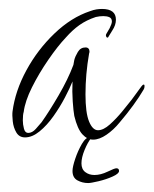

<svg xmlns="http://www.w3.org/2000/svg" viewBox="-20 -316 343 429"><path d="M36 -9Q23 -9 16.5 -20Q10 -31 8.5 -45Q7 -59 8 -67Q14 -113 39 -159Q64 -205 101.5 -241Q139 -277 181 -291Q189 -294 195.5 -295Q202 -296 208 -296Q239 -296 239 -272Q239 -260 231 -248L223 -235Q222 -232 220 -232Q218 -232 217 -235Q216 -238 218 -241Q220 -244 221.5 -247Q223 -250 225 -253Q230 -263 230 -268Q230 -275 224.5 -277.5Q219 -280 211 -280Q207 -280 202.5 -279.5Q198 -279 194 -278Q173 -271 157.5 -260Q142 -249 127 -232Q109 -213 88 -182.5Q67 -152 51.5 -121Q36 -90 33 -66Q31 -60 31 -47Q31 -38 33.5 -28.5Q36 -19 43 -19Q52 -19 60 -28Q68 -37 73 -43Q90 -67 111 -103Q132 -139 144 -171L146 -182Q148 -190 154 -200Q160 -210 171 -210Q180 -210 180 -200Q180 -199 179.5 -198Q179 -197 179 -196Q175 -173 173 -150.5Q171 -128 171 -105Q171 -64 179 -44.5Q187 -25 199 -25Q211 -25 225.5 -38Q240 -51 253.5 -67.5Q267 -84 274 -93L296 -123Q299 -127 301 -127Q303 -127 303 -124Q303 -119 301 -116Q291 -99 277.5 -80.5Q264 -62 247 -42Q234 -26 218 -15Q202 -4 188 -4Q175 -4 164 -16Q153 -28 146 -57Q144 -68 142.5 -89.5Q141 -111 142 -134Q136 -119 125 -98Q114 -77 99.5 -56.5Q85 -36 68.5 -22.5Q52 -9 36 -9ZM177 93Q164 93 153 87Q142 81 142 66Q142 57 148 39Q154 21 163 5.5Q172 -10 182 -10L184 -8Q176 2 169 19Q162 36 162 49Q162 62 170.5 68.5Q179 75 191 75Q205 75 220.5 67.5Q236 60 240 60Q246 60 246 66Q246 72 231.5 78.5Q217 85 200 89Q183 93 177 93Z"/></svg>

Font: Fuggles
Style: Regular
Weight: 400
Designer: Rob Leuschke
Foundry: Robert E. Leuschke
Version: Version 1.100; ttfautohint (v1.8.3)